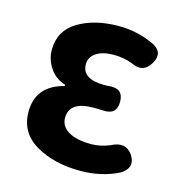

<svg xmlns="http://www.w3.org/2000/svg" viewBox="-92 -657 710 753"><g transform="rotate(15 263.5 -280.0)"><path d="M298.8 13.7Q192.4 13.7 118.2 -29.8Q43.9 -73.2 43.9 -158.2Q43.9 -263.7 155.3 -292V-296.9Q114.3 -309.6 91.8 -343.8Q69.3 -377.9 69.3 -416Q69.3 -494.1 135.7 -534.2Q202.1 -574.2 301.8 -574.2Q377 -574.2 446.3 -541Q493.2 -516.6 465.8 -469.7Q437.5 -419.9 383.8 -447.3Q348.6 -460 308.6 -460Q265.6 -460 239.3 -442.9Q212.9 -425.8 212.9 -396.5Q212.9 -335.9 304.7 -335.9Q318.4 -335.9 325.2 -336.9Q380.9 -341.8 380.9 -288.1Q380.9 -234.4 325.2 -238.3Q318.4 -238.3 305.7 -238.8Q293 -239.3 287.1 -239.3Q188.5 -239.3 188.5 -171.9Q188.5 -137.7 221.2 -118.2Q253.9 -98.6 314.5 -98.6Q350.6 -98.6 388.7 -114.3Q445.3 -144.5 476.6 -96.7Q503.9 -51.8 455.1 -21.5Q385.7 13.7 298.8 13.7Z"/></g></svg>

Font: GenSenMaruGothic TW TTF Bold
Style: Regular
Weight: 700
Version: Version 1.301